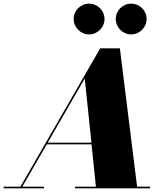

<svg xmlns="http://www.w3.org/2000/svg" viewBox="-70 -1029 910 1049"><path d="M562.5 -925.5C562.5 -879 600.5 -841 646.5 -841C693 -841 731 -879 731 -925.5C731 -971.5 693 -1009 646.5 -1009C600.5 -1009 562.5 -971.5 562.5 -925.5ZM332.5 -925.5C332.5 -879 370.5 -841 416.5 -841C463 -841 501 -879 501 -925.5C501 -971.5 463 -1009 416.5 -1009C370.5 -1009 332.5 -971.5 332.5 -925.5ZM-50 -9V0H170V-9H52L185.5 -240.5H430L454 -9H340V0H750V-9H679L585 -765H477.5L41.5 -9ZM393 -600 429.5 -249.5H190.5Z"/></svg>

Font: Bodoni* 24pt Fatface
Style: Italic
Weight: 900
Italic angle: -13°
Version: Version 2.3